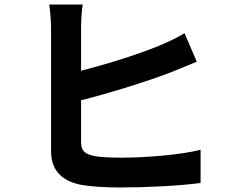

<svg xmlns="http://www.w3.org/2000/svg" viewBox="-20 -808 1040 850"><path d="M346 -788H198C202 -763 206 -713 206 -684C206 -621 206 -254 206 -139C206 -52 256 -5 343 11C386 18 446 22 511 22C622 22 773 15 868 2V-145C785 -123 624 -110 519 -110C474 -110 433 -112 404 -116C359 -125 339 -136 339 -179V-364C469 -397 633 -448 734 -487C768 -500 813 -519 851 -535L797 -661C758 -638 724 -622 688 -607C599 -570 458 -525 339 -495V-684C339 -712 341 -757 346 -788Z"/></svg>

Font: Noto Sans CJK TC
Style: Bold
Weight: 700
Designer: Ryoko NISHIZUKA 西塚涼子 (kana, bopomofo & ideographs); Paul D. Hunt (Latin, Greek & Cyrillic); Sandoll Communications 산돌커뮤니
Foundry: Adobe
Version: Version 2.004;hotconv 1.0.118;makeotfexe 2.5.65603